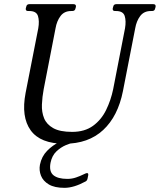

<svg xmlns="http://www.w3.org/2000/svg" viewBox="-20 -680 768 923"><path d="M717 -660Q730 -660 728 -647L726 -640Q724 -627 711 -627H705Q672 -627 654 -603Q636 -579 630 -544L571 -242Q547 -121 476 -55Q405 11 290 11Q174 11 127.5 -53.5Q81 -118 103 -233L164 -544Q170 -579 162.5 -603Q155 -627 121 -627H115Q102 -627 104 -640L106 -647Q108 -660 121 -660H333Q347 -660 345 -647L343 -640Q341 -627 327 -627H322Q289 -627 271 -603Q253 -579 247 -544L190 -251Q183 -214 181.5 -177.5Q180 -141 192 -111.5Q204 -82 236 -64Q268 -46 327 -46Q387 -46 427 -75Q467 -104 490 -151Q513 -198 524 -251L581 -544Q587 -579 579.5 -603Q572 -627 538 -627H533Q520 -627 522 -640L524 -647Q526 -660 539 -660ZM376 -16Q377 -14 378 -11Q379 -8 378 -6Q377 0 366 0Q362 0 342 3.5Q322 7 297 17.5Q272 28 251 48Q230 68 223 102Q215 144 236.5 162Q258 180 304 180Q326 180 346 173Q366 166 380 159Q394 152 398 152Q406 152 404 163L401 178Q399 188 392 192Q335 223 290 223Q242 223 214.5 206.5Q187 190 177 164.5Q167 139 172 112Q180 72 206.5 45Q233 18 265.5 2.5Q298 -13 325 -19.5Q352 -26 362 -26Q373 -26 375 -18Z"/></svg>

Font: Young Serif Light
Style: Italic
Weight: 300
Italic angle: -10.979°
Designer: Bastien Sozeau
Foundry: NBR — Bastien Sozeau
Version: Version 5.001